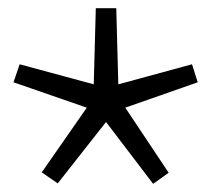

<svg xmlns="http://www.w3.org/2000/svg" viewBox="-20 -750 517 469"><path d="M121 -302 82 -329 192 -487 13 -549 28 -593 209 -544 214 -730H264L269 -544L449 -593L463 -549L286 -487L392 -328L354 -301L239 -452Z"/></svg>

Font: Georama ExtraExtended
Style: Regular
Weight: 400
Width: 8
Designer: Jean-Baptiste Levee
Foundry: Production Type
Version: Version 1.000